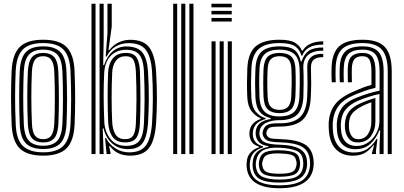

<svg xmlns="http://www.w3.org/2000/svg" viewBox="-20 -820 2151 1022"><path d="M209.8 8.5Q124.2 8.5 85.1 -30Q46 -68.5 42 -156.5Q38.8 -236.8 38.8 -304.8Q38.8 -372.8 42 -444.2Q46.5 -531.8 85.4 -570.1Q124.2 -608.5 209.8 -608.5Q295.8 -608.5 334.2 -569.8Q372.8 -531 376.8 -443.8Q380.2 -362.5 380.1 -294.4Q380 -226.2 377 -156.2Q372.5 -67.5 333.1 -29.5Q293.8 8.5 209.8 8.5ZM209.8 -9.2Q283.2 -9.2 317.2 -43.5Q351.2 -77.8 355.2 -157.2Q358.5 -226.8 358.6 -293Q358.8 -359.2 355.2 -442.8Q351.8 -520 318.5 -555.4Q285.2 -590.8 209.8 -590.8Q134.8 -590.8 101 -556Q67.2 -521.2 63.5 -442Q60.8 -378.8 60.4 -310.2Q60 -241.8 63.8 -156.5Q67.2 -74.2 103.4 -41.8Q139.5 -9.2 209.8 -9.2ZM209.8 -26.8Q148.2 -26.8 118.2 -56.6Q88.2 -86.5 85 -159.5Q82.2 -229.8 82.1 -301.6Q82 -373.5 85 -440.2Q88.5 -511.2 117.2 -542.2Q146 -573.2 209.8 -573.2Q270 -573.2 300.1 -544Q330.2 -514.8 333.5 -443Q336.8 -363.8 336.9 -295.8Q337 -227.8 334 -160.2Q330.5 -87.8 301.2 -57.2Q272 -26.8 209.8 -26.8ZM209.8 -44.2Q260.8 -44.2 285 -70.9Q309.2 -97.5 312.2 -160.8Q315 -219.5 315.2 -289.8Q315.5 -360 312.2 -439.8Q309.5 -503.5 284.8 -529.6Q260 -555.8 209.8 -555.8Q158.5 -555.8 134.1 -529.2Q109.8 -502.8 106.5 -439.5Q104 -381.2 103.6 -311Q103.2 -240.8 106.8 -160.2Q109.5 -95.8 134.8 -70Q160 -44.2 209.8 -44.2ZM209.8 -61.8Q170.5 -61.8 150.6 -84Q130.8 -106.2 128.2 -161Q125.2 -235 125.2 -302Q125.2 -369 128.2 -438.5Q130.8 -492.2 149.9 -515.2Q169 -538.2 209.8 -538.2Q248.2 -538.2 268.2 -516.4Q288.2 -494.5 290.5 -439.2Q296.5 -292.8 290.8 -161.8Q288.2 -107.5 269 -84.6Q249.8 -61.8 209.8 -61.8ZM209.8 -79.2Q240 -79.2 253.5 -99.2Q267 -119.2 269 -162.8Q271.8 -223.8 272 -290.6Q272.2 -357.5 269 -438.2Q267.2 -482 253.1 -501.4Q239 -520.8 209.8 -520.8Q179 -520.8 165.4 -500.8Q151.8 -480.8 149.8 -437.5Q146.8 -370 146.8 -305.5Q146.8 -241 150 -161.8Q151.8 -116.5 166.4 -97.9Q181 -79.2 209.8 -79.2Z M467 0V-800H488.5V0ZM510 0V-800H531.8V-604.8L529.2 -473.5H534.2Q550 -521.8 581.5 -547.8Q613 -573.8 655.8 -572.8Q714.5 -571.2 738.9 -539.4Q763.2 -507.5 767.8 -440.5Q772.2 -365.2 772.2 -298.6Q772.2 -232 767.8 -161.8Q762.8 -91.8 739.5 -59Q716.2 -26.2 662 -26.2Q610.2 -26.2 576.2 -57.4Q542.2 -88.5 531.5 -136.5L526.8 -136.2L531.8 0ZM672.5 8.5Q602.8 8.5 565 -42.2H560.5L568 -7.8L568.2 0H547.5L539.2 -85.2H544.2Q561.2 -51.5 594.4 -30.2Q627.5 -9 667.8 -9Q729 -9 756.1 -45.1Q783.2 -81.2 789.2 -162.5Q793.5 -230.5 793.6 -297.5Q793.8 -364.5 789.2 -441Q783.8 -518.5 756.1 -554.5Q728.5 -590.5 664.5 -590.5Q626.2 -590.5 595.5 -572.4Q564.8 -554.2 547.8 -519H542.5L552 -643.5V-800H574.8V-678.8L557.5 -554H562.5Q582.8 -580.5 611.9 -594.4Q641 -608.2 672.5 -608.2Q743.8 -608.2 774.2 -567.9Q804.8 -527.5 810.8 -440Q815.2 -365.8 815.2 -297.9Q815.2 -230 810.8 -162.2Q804 -71.2 772.6 -31.4Q741.2 8.5 672.5 8.5ZM651.2 -43.5Q702 -43.5 722.8 -72Q743.5 -100.5 746.2 -163.2Q749 -227 749.5 -291.4Q750 -355.8 746.2 -441Q743.2 -501.2 722.1 -528.1Q701 -555 652.2 -555Q601 -555 570 -523.5Q539 -492 534.8 -434.8Q531.5 -373.2 531.8 -308.1Q532 -243 535.2 -169.8Q538 -118.8 567.2 -81.1Q596.5 -43.5 651.2 -43.5ZM645.8 -62Q600.8 -62 579.4 -91.2Q558 -120.5 555.8 -169.5Q553 -235 552.9 -302.6Q552.8 -370.2 555.5 -434.8Q557.8 -481 581.1 -509.6Q604.5 -538.2 649.2 -538.2Q692 -538.2 707.4 -513.5Q722.8 -488.8 724.8 -440.5Q727.5 -364.2 727.6 -300.4Q727.8 -236.5 724.8 -162.5Q722.5 -109.8 705.4 -85.9Q688.2 -62 645.8 -62ZM645.8 -79.2Q677.2 -79.2 689.4 -99.4Q701.5 -119.5 703.2 -162.5Q706 -228 706.5 -291.9Q707 -355.8 703.2 -440Q701.2 -482 690 -501.4Q678.8 -520.8 649 -520.8Q614.8 -520.8 596.9 -496.6Q579 -472.5 577.2 -434.5Q574.2 -369.2 574.2 -301.2Q574.2 -233.2 577.2 -170Q579.2 -130 594.8 -104.6Q610.2 -79.2 645.8 -79.2Z M988 0V-800H1009.8V0ZM901.8 0V-800H923.2V0ZM944.8 0V-800H966.5V0Z M1105.5 -781V-800H1213.5V-781ZM1105.5 -743.2V-762.2H1213.5V-743.2ZM1105.5 -705.5V-724.5H1213.5V-705.5ZM1192.5 0V-600H1214V0ZM1106 0V-600H1127.5V0ZM1149.2 0V-600H1170.8V0Z M1467.2 182Q1386 182 1341.4 153.8Q1296.8 125.5 1292.8 66Q1291.5 49 1294.8 31.8Q1298 7.8 1315.8 -10.4Q1333.5 -28.5 1358 -35.5V-39.8Q1333.8 -47.5 1322.5 -61.6Q1311.2 -75.8 1308.2 -97Q1306.8 -107.8 1308.2 -119.8Q1314 -168.2 1366.8 -186.5V-191.2Q1341 -200.5 1319.9 -227.1Q1298.8 -253.8 1296.5 -299.5Q1294.5 -340.5 1294.6 -376.2Q1294.8 -412 1296.5 -456.8Q1300.5 -538.2 1341.2 -573.4Q1382 -608.5 1467.8 -608.5Q1522.8 -608.5 1549.4 -593Q1576 -577.5 1587 -550.2H1591.2Q1602.8 -571.2 1623.2 -582.2Q1643.8 -593.2 1665 -596.9Q1686.2 -600.5 1700.5 -600V-582.5Q1652 -582.8 1625.4 -567Q1598.8 -551.2 1588.8 -523.8H1584.5Q1575.8 -556 1550.8 -573.4Q1525.8 -590.8 1467.8 -590.8Q1392 -590.8 1356.9 -559.2Q1321.8 -527.8 1318.2 -456.5Q1316.5 -415.2 1316.2 -380.6Q1316 -346 1318 -300Q1320.8 -250.5 1341.9 -225Q1363 -199.5 1394 -191.2V-186.5Q1361.5 -177.5 1345.6 -161.2Q1329.8 -145 1326.5 -120.2Q1325 -108.5 1326.5 -96.5Q1329 -76.8 1340.9 -62.9Q1352.8 -49 1380.8 -40.5V-36.2Q1321 -17.2 1312.5 31.8Q1308.2 49.5 1309.5 66Q1314.2 120.5 1353.1 143.5Q1392 166.5 1467.2 166.5Q1544.2 166.5 1583.4 143.6Q1622.5 120.8 1629.8 66Q1631.8 50.8 1629.5 31.8Q1623.8 -19.2 1585.6 -39.9Q1547.5 -60.5 1471.2 -62.5Q1420 -63.8 1403.5 -72.1Q1387 -80.5 1381 -96Q1375.5 -108.5 1378.8 -120.5Q1385.2 -145.8 1402.8 -155.1Q1420.2 -164.5 1467.8 -163.8Q1539 -163 1574.6 -194.2Q1610.2 -225.5 1614.8 -299.2Q1616.8 -341 1616.9 -377.5Q1617 -414 1615.5 -460.5Q1614.2 -495.5 1635.2 -515.2Q1656.2 -535 1700.5 -533.2V-515.8Q1665.8 -516.2 1650 -502.5Q1634.2 -488.8 1635.2 -456.8Q1636.5 -413.8 1636.4 -376.5Q1636.2 -339.2 1634.2 -299.2Q1629.2 -217.5 1590.8 -182Q1552.2 -146.5 1467.8 -146.2Q1424.2 -146.2 1413.2 -139.4Q1402.2 -132.5 1398.2 -116.2Q1397.8 -114.2 1397.6 -110.4Q1397.5 -106.5 1399.2 -103.2Q1404.2 -90.2 1416.1 -85.4Q1428 -80.5 1471.2 -79.5Q1556.5 -77.2 1599.6 -53.1Q1642.8 -29 1649 31.8Q1651 48.8 1649 66Q1636.5 182 1467.2 182ZM1467.2 151.8Q1397.2 151.8 1363.1 133.2Q1329 114.8 1324.8 66.8Q1323.2 49.2 1326.8 31.8Q1335.5 -24.8 1408.2 -38V-42.2Q1376.8 -47 1361.8 -60.2Q1346.8 -73.5 1342 -96.8Q1339.8 -107.2 1341.2 -120.2Q1344 -146.5 1362.4 -163.1Q1380.8 -179.8 1420.8 -186.5V-191Q1382.5 -200 1362.4 -225.2Q1342.2 -250.5 1339.5 -302Q1338 -337 1337.9 -373.2Q1337.8 -409.5 1339.8 -454.8Q1343 -519.8 1374 -546.5Q1405 -573.2 1467.8 -573.2Q1521 -573.2 1546.2 -554.8Q1571.5 -536.2 1581 -493.2H1585.2Q1598.8 -533 1624 -550Q1649.2 -567 1700.5 -567.2V-549.8Q1647.5 -551.5 1619.9 -527Q1592.2 -502.5 1594.8 -456.2Q1596.5 -417.2 1596.2 -375.5Q1596 -333.8 1594.8 -302.5Q1590.5 -233.8 1558.4 -206.8Q1526.2 -179.8 1467.8 -180.5Q1429.2 -181 1398.8 -167.2Q1368.2 -153.5 1362.2 -124.2Q1359.2 -110.5 1362.2 -97.5Q1368.5 -70.5 1393 -60.8Q1417.5 -51 1471.5 -49.5Q1537.2 -48 1573.1 -28.6Q1609 -9.2 1613.5 32Q1616 50 1613.8 66.2Q1607.2 113.2 1571.2 132.5Q1535.2 151.8 1467.2 151.8ZM1467.8 -200.2Q1519.2 -200.2 1544.9 -223.8Q1570.5 -247.2 1573.8 -303.8Q1575.2 -334.8 1575.6 -373.2Q1576 -411.8 1574.5 -453.8Q1572 -512 1544.5 -533.9Q1517 -555.8 1467.8 -555.8Q1415 -555.8 1389.5 -532.4Q1364 -509 1361.2 -453.2Q1359.5 -413.5 1359.6 -375.5Q1359.8 -337.5 1361.2 -303Q1364 -248.8 1389.6 -224.5Q1415.2 -200.2 1467.8 -200.2ZM1467.8 -217.8Q1427.2 -217.8 1406.2 -236.9Q1385.2 -256 1382.8 -304.2Q1381.2 -340 1381.2 -378.1Q1381.2 -416.2 1382.8 -452Q1385.2 -499.8 1405.9 -519Q1426.5 -538.2 1467.8 -538.2Q1510 -538.2 1530.4 -519Q1550.8 -499.8 1552.8 -453Q1555.8 -374.8 1552.2 -304.8Q1549.2 -257 1528.8 -237.4Q1508.2 -217.8 1467.8 -217.8ZM1467.8 -235.2Q1497.5 -235.2 1512.9 -251Q1528.2 -266.8 1530.5 -306.5Q1532.2 -340 1532.5 -376.8Q1532.8 -413.5 1531.2 -452Q1529.5 -490 1514.1 -505.4Q1498.8 -520.8 1467.8 -520.8Q1437.2 -520.8 1421.8 -505.2Q1406.2 -489.8 1404.5 -451Q1402.8 -415 1402.8 -378.1Q1402.8 -341.2 1404.5 -305.2Q1406.2 -266.2 1422 -250.8Q1437.8 -235.2 1467.8 -235.2ZM1467.2 135.8Q1536.2 135.8 1562.6 118.1Q1589 100.5 1593.5 66.2Q1595.8 51.8 1592.8 31.5Q1588.2 -4.5 1557.6 -17.5Q1527 -30.5 1471.2 -33.5Q1413.5 -36.8 1383.4 -21.5Q1353.2 -6.2 1344.5 31.8Q1340 48.2 1342.2 66.5Q1346.8 107 1378.1 121.4Q1409.5 135.8 1467.2 135.8ZM1467.2 120.8Q1413.8 120.8 1388.1 109Q1362.5 97.2 1359 66.2Q1356 48.5 1360.8 31.5Q1367.2 0.2 1393.9 -10.6Q1420.5 -21.5 1472.2 -20Q1519.5 -18.5 1545 -8.5Q1570.5 1.5 1575.2 31.8Q1579.2 49 1576 66.2Q1571 98.2 1545 109.5Q1519 120.8 1467.2 120.8ZM1467.2 104.8Q1506.5 104.8 1528.9 97.9Q1551.2 91 1556.2 66.5Q1562.2 49.5 1555.5 31.8Q1551.5 10.2 1529.8 4Q1508 -2.2 1471.2 -3.2Q1427.5 -4.8 1405.8 3.1Q1384 11 1380 31.2Q1371.8 49.2 1377.5 66.5Q1382 90 1403.8 97.4Q1425.5 104.8 1467.2 104.8Z M2043.8 0V-439.5Q2043.8 -520.5 2012.8 -555.6Q1981.8 -590.8 1909.8 -590.8Q1835.8 -590.8 1802.5 -560.5Q1769.2 -530.2 1766.5 -460.2Q1765.8 -442.5 1765.9 -422.2Q1766 -402 1767.2 -382.2H1746Q1743.5 -422 1745 -461.2Q1748 -540.5 1786.5 -574.5Q1825 -608.5 1909.8 -608.5Q1993.2 -608.5 2029.2 -569.2Q2065.2 -530 2065.2 -439.5V0ZM2000.5 0.2V-52L2004 -126H1999.2Q1981.5 -81.2 1950.5 -53.4Q1919.5 -25.5 1870.5 -25.8Q1829.2 -25.8 1803.4 -50.8Q1777.5 -75.8 1773.8 -125.2Q1773.2 -135 1772.8 -145.6Q1772.2 -156.2 1772.8 -165Q1776.2 -212.2 1799.4 -245Q1822.5 -277.8 1878.2 -300.2Q1946.8 -327 2000.5 -337.5V-439.5Q2000.5 -501.8 1979.6 -528.8Q1958.8 -555.8 1909.8 -555.8Q1858.5 -555.8 1835.1 -533.2Q1811.8 -510.8 1809.8 -459.2Q1809 -441.8 1809.1 -422Q1809.2 -402.2 1810.2 -382.2H1788.8Q1787.8 -403.2 1787.6 -423.1Q1787.5 -443 1788.2 -459.8Q1790.5 -520.5 1818.8 -546.9Q1847 -573.2 1909.8 -573.2Q1970 -573.2 1996 -542.2Q2022 -511.2 2022 -439.5V0.2ZM1857.8 8.8Q1801.8 8.8 1768.8 -24.9Q1735.8 -58.5 1730.8 -121.8Q1729.8 -133.8 1729.5 -147.1Q1729.2 -160.5 1729.8 -168.8Q1733.8 -226.2 1764 -265.1Q1794.2 -304 1863.5 -333.2Q1890.8 -345.2 1909.8 -352.9Q1928.8 -360.5 1957.2 -367.8V-439.5Q1957.2 -480.8 1947.1 -500.8Q1937 -520.8 1909.8 -520.8Q1879.8 -520.8 1866.9 -505.4Q1854 -490 1852.8 -456.5Q1852.5 -446 1852.4 -426Q1852.2 -406 1853.2 -382.2H1831.8Q1830.8 -408.5 1830.9 -426.6Q1831 -444.8 1831.2 -458.8Q1833 -502.8 1852.1 -520.5Q1871.2 -538.2 1909.8 -538.2Q1948.5 -538.2 1963.6 -514.4Q1978.8 -490.5 1978.8 -439.5V-353Q1947 -345.2 1921.6 -336.2Q1896.2 -327.2 1870.8 -316.8Q1807.8 -290.8 1781.4 -254.9Q1755 -219 1751.2 -167Q1750.8 -157.2 1751.1 -146Q1751.5 -134.8 1752.2 -123.5Q1756.8 -67.5 1785.9 -37.9Q1815 -8.2 1864.2 -8.2Q1908.8 -8.2 1937.6 -29Q1966.5 -49.8 1984.2 -80.5H1989.2L1981.2 -17.2V0H1959.8L1959.5 -4.2L1971 -46.8H1967Q1946 -19.8 1921.1 -5.5Q1896.2 8.8 1857.8 8.8ZM1878.2 -43Q1913.8 -43 1941.2 -62.8Q1968.8 -82.5 1984.2 -112.9Q1999.8 -143.2 1999.8 -175V-319.8Q1974.8 -314.8 1944.4 -305.2Q1914 -295.8 1885.5 -283.5Q1842 -264.2 1819.4 -236.4Q1796.8 -208.5 1794.2 -161.2Q1793.8 -152 1794.4 -143.5Q1795 -135 1795.5 -127.2Q1798.5 -86 1820.1 -64.5Q1841.8 -43 1878.2 -43ZM1883.5 -61.8Q1853.2 -61.8 1837.1 -81.4Q1821 -101 1817 -129Q1815 -146.8 1815.8 -159.2Q1818 -200 1836.4 -224.6Q1854.8 -249.2 1892.5 -267Q1910.8 -275.8 1933.6 -284.1Q1956.5 -292.5 1978.2 -298.5V-173Q1978.2 -128.5 1954.2 -95.1Q1930.2 -61.8 1883.5 -61.8ZM1886.5 -79Q1921.2 -79 1938.9 -106.5Q1956.5 -134 1956.5 -171.2V-275.8Q1920.5 -263 1899.5 -250.5Q1867 -233 1852.6 -213Q1838.2 -193 1837.5 -159.5Q1837.2 -152.5 1837.4 -145.5Q1837.5 -138.5 1838.5 -131Q1841 -111.2 1852.5 -95.1Q1864 -79 1886.5 -79Z"/></svg>

Font: Big Shoulders Inline Display
Style: Bold
Weight: 700
Designer: Patric King
Foundry: XO Type Co
Version: Version 1.000